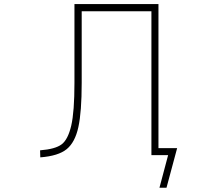

<svg xmlns="http://www.w3.org/2000/svg" viewBox="-20 -752 1040 933"><path d="M750 -32.2H840.8L789.1 160.2H754.9L796.9 2H742.2H732.4H715.8V-697.3H377V-349.6Q377 -208 360.8 -134.3Q344.7 -60.5 304.2 -27.3Q263.7 5.9 175.8 12.7L174.8 -21.5Q249 -27.3 279.8 -50.8Q310.5 -74.2 326.2 -141.6Q341.8 -209 341.8 -349.6V-732.4H750Z"/></svg>

Font: Gen Shin Gothic Monospace ExtraLight
Style: Regular
Weight: 200
Designer: [Source Han Sans]
Ryoko NISHIZUKA  (kana & ideographs); Paul D. Hunt (Latin, Greek & Cyrillic); Wenlong ZHANG  (bopomofo
Version: Version 1.002.20150607